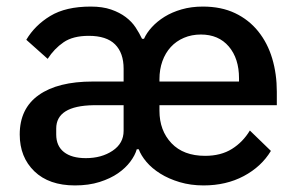

<svg xmlns="http://www.w3.org/2000/svg" viewBox="-20 -552 905 584"><path d="M264 -232Q151 -230 151 -161V-143Q151 -108 174.5 -89.5Q198 -71 241 -71Q289 -71 322.5 -93.5Q356 -116 356 -154V-232ZM707 -304V-314Q707 -374 676 -410.5Q645 -447 591 -447Q563 -447 539.5 -437Q516 -427 499.5 -409Q483 -391 474 -366Q465 -341 465 -311V-304ZM604 -78Q652 -78 685.5 -99Q719 -120 740 -155L804 -93Q775 -45 721.5 -16.5Q668 12 599 12Q560 12 526.5 2Q493 -8 467.5 -24Q442 -40 425.5 -59.5Q409 -79 402 -98H396Q391 -80 376.5 -60.5Q362 -41 339 -25Q316 -9 283 1.5Q250 12 208 12Q129 12 84.5 -31Q40 -74 40 -143Q40 -222 98 -263Q156 -304 262 -304H356V-343Q356 -391 330 -417Q304 -443 250 -443Q202 -443 173.5 -423.5Q145 -404 125 -373L60 -431Q86 -475 133 -503.5Q180 -532 256 -532Q292 -532 318 -523Q344 -514 362.5 -500Q381 -486 392.5 -468.5Q404 -451 412 -434H418Q426 -452 442 -469.5Q458 -487 480.5 -501Q503 -515 532.5 -523.5Q562 -532 597 -532Q653 -532 695 -512Q737 -492 765.5 -456.5Q794 -421 808 -374Q822 -327 822 -273V-232H465V-215Q465 -155 501.5 -116.5Q538 -78 604 -78Z"/></svg>

Font: IBM Plex Sans Hebrew Medium
Style: Regular
Weight: 500
Designer: Mike Abbink, Paul van der Laan, Pieter van Rosmalen, Yanek Iontef
Foundry: Bold Monday
Version: Version 1.2